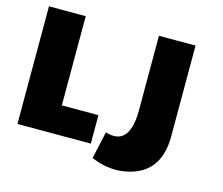

<svg xmlns="http://www.w3.org/2000/svg" viewBox="-114 -856 1317 1135"><g transform="rotate(15 545.0 -289.0)"><path d="M532 95C579 114 636 130 702 126C878 111 948 5 948 -149V-705H724V-247C724 -177 711 -64 620 -64C604 -64 587 -67 569 -72ZM51 -705V15H500V-159H276V-705Z"/></g></svg>

Font: Repo ExtraBlack
Style: Regular
Weight: 400
Designer: Stefan Peev
Foundry: Context Ltd
Version: Version 001.502